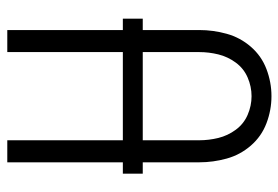

<svg xmlns="http://www.w3.org/2000/svg" viewBox="-142 -634 783 540"><g transform="rotate(-90 250.0 -363.5)"><path d="M32 -354V-410H468V-354ZM250 8Q211 8 174 -6Q137 -20 111 -50Q85 -80 74.5 -118Q64 -156 64 -195V-735H126V-195Q126 -168 132.5 -141.5Q139 -115 155.5 -92.5Q172 -70 197.5 -59Q223 -48 250 -48Q277 -48 302.5 -59Q328 -70 344.5 -92.5Q361 -115 367.5 -141.5Q374 -168 374 -195V-735H436V-195Q436 -156 425.5 -118Q415 -80 389 -50Q363 -20 326 -6Q289 8 250 8Z"/></g></svg>

Font: Iosevka SS01 Light
Style: Regular
Weight: 300
Monospace: yes
Designer: Belleve Invis
Foundry: Belleve Invis
Version: 2.3.3; ttfautohint (v1.8.3)